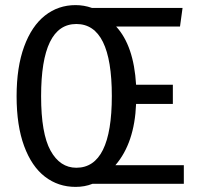

<svg xmlns="http://www.w3.org/2000/svg" viewBox="-20 -720 779 752"><path d="M700 -73V0H342Q312 12 276 12Q208 12 156 -28Q104 -68 74.5 -148Q45 -228 45 -343Q45 -457 74.5 -537.5Q104 -618 156 -659Q208 -700 276 -700Q309 -700 340 -689H695L685 -616H435Q504 -541 513 -388H657V-313H513Q507 -160 432 -73ZM279 -63Q418 -63 418 -344Q418 -626 279 -626Q141 -626 141 -343Q141 -197 178 -130Q215 -63 279 -63Z"/></svg>

Font: Fira Sans Compressed
Style: Regular
Weight: 400
Width: 1
Designer: bBox Type GmbH & Carrois Corporate GbR & Edenspiekermann AG
Foundry: bBox Type GmbH & Carrois Corporate GbR & Edenspiekermann AG
Version: Version 4.301